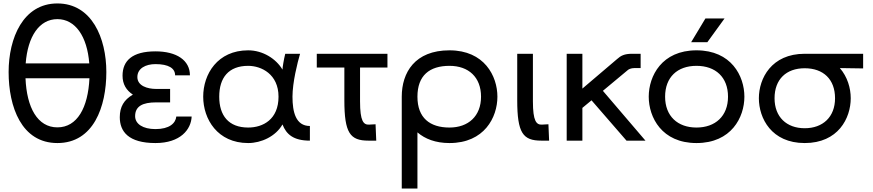

<svg xmlns="http://www.w3.org/2000/svg" viewBox="-20 -816 5068 1114"><path d="M313 14C523 14 597 -197 597 -398C597 -595 513 -796 313 -796C114 -796 30 -595 30 -398C30 -197 104 14 313 14ZM129 -448C141 -605 208 -705 313 -705C417 -705 486 -605 498 -448ZM313 -77C198 -77 135 -191 128 -362H499C491 -191 428 -77 313 -77Z M882 14C1027 14 1089 -65 1092 -140H1003C999 -101 963 -67 882 -67C809 -67 764 -97 764 -142C764 -200 808 -222 886 -222H967V-300H886C835 -300 777 -318 777 -369C777 -419 825 -444 882 -444C958 -444 996 -420 996 -379H1082C1082 -466 1005 -518 882 -518C748 -518 691 -464 691 -377C691 -327 713 -292 751 -267C699 -237 675 -196 675 -136C675 -53 725 14 882 14Z M1420 14C1496 14 1580 -25 1619 -94C1641 -37 1682 0 1778 0V-85C1696 -85 1677 -166 1677 -255C1677 -338 1706 -453 1721 -504H1635C1627 -472 1619 -425 1619 -412C1582 -475 1505 -524 1420 -524C1242 -524 1159 -386 1159 -255C1159 -125 1242 14 1420 14ZM1420 -76C1306 -76 1252 -146 1252 -255C1252 -365 1306 -434 1420 -434C1496 -434 1596 -386 1596 -255C1596 -123 1506 -76 1420 -76Z M2228 -504H1818V-424H1978V-235C1978 -44 2011 0 2118 0H2163L2159 -95L2122 -93C2089 -91 2069 -113 2069 -228V-424H2228Z M2588 -524C2387 -524 2311 -395 2311 -255V278H2402V-48C2446 -10 2507 14 2588 14C2790 14 2866 -135 2866 -255C2866 -375 2790 -524 2588 -524ZM2588 -76C2474 -76 2402 -132 2402 -255C2402 -378 2472 -434 2588 -434C2699 -434 2771 -368 2771 -255C2771 -142 2697 -76 2588 -76Z M3166 0 3162 -95 3125 -93C3092 -91 3072 -113 3072 -228V-504H2981V-235C2981 -44 3014 0 3121 0Z M3725 0 3478 -289 3622 -409C3627 -414 3642 -421 3660 -421H3697V-504H3647C3603 -504 3582 -493 3560 -473L3359 -302V-504H3268V0H3359V-190L3412 -234L3615 0Z M4073 -709 3990 -571H4084L4184 -709ZM4021 14C4223 14 4299 -135 4299 -255C4299 -375 4223 -524 4021 -524C3820 -524 3744 -375 3744 -255C3744 -135 3820 14 4021 14ZM4021 -76C3912 -76 3839 -142 3839 -255C3839 -368 3910 -434 4021 -434C4132 -434 4204 -368 4204 -255C4204 -142 4130 -76 4021 -76Z M4649 -504C4456 -504 4383 -361 4383 -246C4383 -130 4456 14 4649 14C4843 14 4916 -130 4916 -246C4916 -305 4897 -370 4853 -421L4988 -419V-504ZM4649 -72C4544 -72 4474 -137 4474 -246C4474 -356 4542 -420 4649 -420C4757 -420 4825 -356 4825 -246C4825 -137 4754 -72 4649 -72Z"/></svg>

Font: Hibana SubMedium
Style: Regular
Weight: 500
Width: 6
Designer: pygmalion
Foundry: ybstudio
Version: Version 0.930;hotconv 1.0.109;makeotfexe 2.5.65596